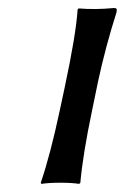

<svg xmlns="http://www.w3.org/2000/svg" viewBox="-20 -453 310 476"><path d="M140.1 -234.9Q168.5 -367.7 172.4 -429.2L174.8 -432.1Q216.8 -428.7 262.2 -433.1Q269.5 -433.1 269.5 -429.2Q269.5 -426.3 269 -422.9Q241.7 -337.4 223.1 -251L208.5 -180.2Q185.5 -70.8 179.2 0L176.3 2.9Q158.7 0 129.9 0Q101.1 0 82.5 2.9L81.1 0Q104.5 -68.4 128.4 -180.2Z"/></svg>

Font: Linux Biolinum Slanted O
Style: Slanted
Weight: 400
Designer: Philipp H. Poll
Foundry: Philipp H. Poll
Version: Version 1.0.4